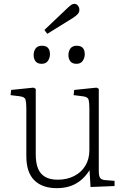

<svg xmlns="http://www.w3.org/2000/svg" viewBox="-20 -965 651 999"><path d="M276 14Q200 14 158.5 -27Q117 -68 117 -153V-402Q117 -431 113 -446Q109 -461 83 -464L35 -470L38 -497L154 -509L166 -503V-162Q166 -118 177.5 -89Q189 -60 214.5 -45Q240 -30 280 -30Q329 -30 366.5 -49.5Q404 -69 424.5 -103.5Q445 -138 445 -183V-402Q445 -431 441 -446Q437 -461 411 -464L363 -470L366 -497L482 -509L494 -503V-77Q494 -50 500.5 -40Q507 -30 526 -28L576 -24V3L451 8L446 -78H445Q423 -44 396 -23.5Q369 -3 339 5.5Q309 14 276 14ZM226 -789 211 -809 332 -924Q345 -936 352 -940.5Q359 -945 367 -945Q378 -945 385.5 -935.5Q393 -926 393 -914Q393 -902 385 -892.5Q377 -883 360 -872ZM378 -633Q356 -633 346 -646Q336 -659 336 -678Q336 -699 346.5 -713Q357 -727 379 -727Q401 -727 411 -715.5Q421 -704 421 -683Q421 -664 410.5 -648.5Q400 -633 378 -633ZM197 -633Q175 -633 165 -646Q155 -659 155 -678Q155 -699 165.5 -713Q176 -727 198 -727Q220 -727 230 -715.5Q240 -704 240 -683Q240 -664 229.5 -648.5Q219 -633 197 -633Z"/></svg>

Font: Literata ExtraLight
Style: Regular
Weight: 250
Designer: Latin by Veronika Burian and Jose Scaglione. Greek by Irene Vlachou. Cyrillic by Vera Evstafieva.
Foundry: TypeTogether
Version: Version 3.103;gftools[0.9.29]